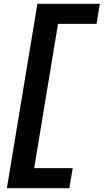

<svg xmlns="http://www.w3.org/2000/svg" viewBox="-20 -843 543 1006"><path d="M16 143 176 -823H503L486 -718H284L159 38H361L343 143Z"/></svg>

Font: Iosevka Curly XBdObl
Style: Regular
Weight: 800
Italic angle: -9°
Monospace: yes
Designer: Belleve Invis
Foundry: Belleve Invis
Version: Version 11.1.0; ttfautohint (v1.8.3)